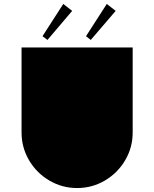

<svg xmlns="http://www.w3.org/2000/svg" viewBox="-20 -936 780 971"><path d="M89 -266V-696H651V-266Q651 -190 613 -125.5Q575 -61 510.5 -23Q446 15 370 15Q294 15 229.5 -23Q165 -61 127 -125.5Q89 -190 89 -266ZM300 -916 345 -881 220 -734 195 -753ZM520 -916 565 -881 439 -734 415 -753Z"/></svg>

Font: Major Mono Display
Style: Regular
Weight: 400
Designer: Emre Parlak
Foundry: Emre Parlak
Version: Version 2.000; ttfautohint (v1.8) -l 8 -r 50 -G 200 -x 14 -D